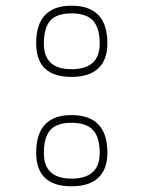

<svg xmlns="http://www.w3.org/2000/svg" viewBox="-20 -714 504 674"><path d="M231 -310Q107 -310 107 -178Q107 -60 231 -60Q293 -60 325 -90Q357 -120 357 -178Q357 -310 231 -310ZM231 -283Q283 -283 306.5 -257.5Q330 -232 330 -177Q330 -87 231 -87Q134 -87 134 -177Q134 -233 157 -258Q180 -283 231 -283ZM231 -694Q107 -694 107 -562Q107 -444 231 -444Q293 -444 325 -474Q357 -504 357 -562Q357 -694 231 -694ZM231 -667Q283 -667 306.5 -641.5Q330 -616 330 -561Q330 -471 231 -471Q134 -471 134 -561Q134 -617 157 -642Q180 -667 231 -667Z"/></svg>

Font: Solide Mirage
Style: Etroit
Weight: 400
Designer: Jérémy Landes
Foundry: Velvetyne Type Foundry
Version: Version 1.1